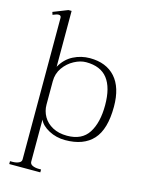

<svg xmlns="http://www.w3.org/2000/svg" viewBox="-137 -794 826 1099"><g transform="rotate(15 276.5 -244.5)"><path d="M29 208H43Q65 208 80.5 201Q96 194 96 180V-659Q96 -674 81 -674Q70 -674 47 -664L42 -680L128 -714H147V-383Q175 -433 221 -456.5Q267 -480 319 -480Q416 -480 469.5 -420.5Q523 -361 523 -247Q523 -113 467 -51.5Q411 10 302 10Q249 10 205 -13.5Q161 -37 147 -70V179Q147 194 162.5 201Q178 208 200 208H213V225H29ZM472 -242Q472 -346 431 -399Q390 -452 304 -452Q270 -452 233.5 -432.5Q197 -413 172 -378Q147 -343 147 -297V-159Q147 -121 165.5 -88.5Q184 -56 220 -36.5Q256 -17 306 -17Q394 -17 433 -78Q472 -139 472 -242Z"/></g></svg>

Font: Taviraj ExtraLight
Style: Regular
Weight: 275
Designer: Katatrad Team
Foundry: CadsonDemak
Version: Version 1.001